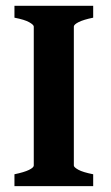

<svg xmlns="http://www.w3.org/2000/svg" viewBox="-20 -635 377 655"><path d="M29.3 0V-40.5Q62.5 -47.4 78.9 -55.4Q95.2 -63.5 95.2 -70.3V-544.4Q95.2 -550.3 79.8 -559.1Q64.5 -567.9 29.3 -574.7V-615.2H297.9V-574.7Q264.6 -567.9 248.3 -559.6Q231.9 -551.3 231.9 -544.4V-70.3Q231.9 -64.5 247.3 -55.9Q262.7 -47.4 297.9 -40.5V0Z"/></svg>

Font: Gentium Book Basic
Style: Bold
Weight: 700
Designer: J. Victor Gaultney and Annie Olsen
Foundry: SIL International
Version: Version 1.102; 2013; Maintenance release